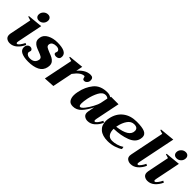

<svg xmlns="http://www.w3.org/2000/svg" viewBox="199 -1787 2881 2881"><g transform="rotate(45 1639.5 -346.5)"><path d="M166 -603Q166 -644 196 -674Q226 -704 267 -704Q298 -704 315.5 -686Q333 -668 333 -640Q333 -598 304 -568.5Q275 -539 233 -539Q202 -539 184 -556.5Q166 -574 166 -603ZM67 -75Q67 -88 70 -104L140 -451Q126 -454 78 -470L81 -483L317 -506L237 -111Q233 -91 233 -82Q233 -61 248 -61Q264 -61 287.5 -91.5Q311 -122 330 -162L357 -147Q327 -79 276.5 -34.5Q226 10 163 10Q124 10 95.5 -10.5Q67 -31 67 -75Z M356 -97Q356 -110 359 -123Q361 -139 379 -156Q397 -173 423 -173Q443 -173 456.5 -161Q470 -149 470 -134Q470 -127 465 -115.5Q460 -104 460 -99Q458 -88 466 -74.5Q474 -61 492.5 -52Q511 -43 538 -43Q635 -43 652 -128Q653 -132 653 -139Q653 -164 630 -178.5Q607 -193 558 -211Q515 -226 487.5 -240.5Q460 -255 440.5 -279Q421 -303 421 -340Q421 -357 425 -373Q437 -436 505 -471.5Q573 -507 663 -507Q863 -507 863 -405Q863 -394 860 -380Q857 -365 840 -352.5Q823 -340 796 -340Q774 -340 760 -349.5Q746 -359 749 -376Q751 -382 754 -391Q757 -400 758 -404Q762 -423 744.5 -439.5Q727 -456 688 -456Q651 -456 625 -442Q599 -428 593 -397Q592 -393 592 -386Q592 -361 614.5 -346.5Q637 -332 686 -313Q730 -297 758 -282Q786 -267 806 -241.5Q826 -216 826 -177Q826 -159 822 -142Q806 -62 735 -26Q664 10 554 10Q466 10 411 -15.5Q356 -41 356 -97Z M1418 -458Q1418 -442 1416 -434Q1412 -415 1394 -397.5Q1376 -380 1355 -380Q1334 -380 1327 -389Q1320 -398 1317 -415Q1314 -426 1311 -431Q1308 -436 1301 -436Q1230 -436 1146 -322L1081 0L911 10L1006 -455Q977 -461 945 -474L948 -486L1184 -510L1163 -404Q1196 -449 1248.5 -482Q1301 -515 1359 -515Q1389 -515 1403.5 -499.5Q1418 -484 1418 -458Z M1395 -120Q1395 -153 1404 -196Q1430 -325 1504 -416Q1578 -507 1724 -507Q1748 -507 1770 -500.5Q1792 -494 1803 -482L1806 -498H1966L1887 -109Q1884 -96 1884 -83Q1884 -61 1899 -61Q1915 -61 1938.5 -91.5Q1962 -122 1981 -162L2008 -147Q1978 -79 1928 -34.5Q1878 10 1814 10Q1776 10 1747 -11Q1718 -32 1718 -75Q1718 -88 1721 -104L1741 -206Q1692 -108 1636.5 -48.5Q1581 11 1503 11Q1445 11 1420 -25.5Q1395 -62 1395 -120ZM1763 -322 1787 -440Q1765 -460 1733 -460Q1673 -460 1634.5 -387.5Q1596 -315 1577 -227Q1563 -157 1563 -116Q1563 -61 1587 -61Q1612 -61 1650.5 -110.5Q1689 -160 1722.5 -224Q1756 -288 1763 -322Z M2571 -403Q2571 -385 2567 -369Q2549 -276 2436.5 -233Q2324 -190 2175 -186Q2173 -121 2200 -81Q2227 -41 2286 -41Q2327 -41 2378.5 -55.5Q2430 -70 2471 -98L2478 -59Q2438 -30 2374 -10Q2310 10 2241 10Q2129 10 2068.5 -42Q2008 -94 2008 -185Q2008 -217 2015 -248Q2040 -371 2127 -439Q2214 -507 2346 -507Q2462 -507 2516.5 -483Q2571 -459 2571 -403ZM2346 -453Q2283 -453 2242 -394.5Q2201 -336 2183 -250L2180 -235Q2424 -265 2424 -388Q2424 -453 2346 -453Z M2630 -74Q2630 -82 2634 -104L2744 -648Q2709 -657 2683 -668L2686 -681L2922 -704L2801 -111Q2797 -91 2797 -82Q2797 -61 2812 -61Q2828 -61 2851.5 -91.5Q2875 -122 2894 -162L2921 -147Q2891 -79 2840.5 -34.5Q2790 10 2727 10Q2688 10 2659 -10.5Q2630 -31 2630 -74Z M3088 -603Q3088 -644 3118 -674Q3148 -704 3189 -704Q3220 -704 3237.5 -686Q3255 -668 3255 -640Q3255 -598 3226 -568.5Q3197 -539 3155 -539Q3124 -539 3106 -556.5Q3088 -574 3088 -603ZM2989 -75Q2989 -88 2992 -104L3062 -451Q3048 -454 3000 -470L3003 -483L3239 -506L3159 -111Q3155 -91 3155 -82Q3155 -61 3170 -61Q3186 -61 3209.5 -91.5Q3233 -122 3252 -162L3279 -147Q3249 -79 3198.5 -34.5Q3148 10 3085 10Q3046 10 3017.5 -10.5Q2989 -31 2989 -75Z"/></g></svg>

Font: Trirong ExtraBold
Style: Italic
Weight: 800
Italic angle: -12°
Designer: Katatrad Team
Foundry: CadsonDemak
Version: Version 1.001